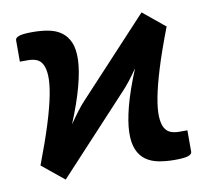

<svg xmlns="http://www.w3.org/2000/svg" viewBox="-65 -593 725 673"><g transform="rotate(-10 298.0 -256.5)"><path d="M566.5 -87V-10.5Q566.5 -2 552.8 2.8Q539 7.5 505 7.5Q474.5 7.5 448.2 2.5Q422 -2.5 403 -16Q384 -29.5 373.8 -53.5Q363.5 -77.5 364.5 -115.2Q365.5 -153 379.5 -206.5Q393.5 -260 423.5 -333Q408.5 -311 393.8 -292.2Q379 -273.5 367 -261L116.5 9L38 -55Q68.5 -135 86.8 -193.8Q105 -252.5 112.8 -293.8Q120.5 -335 119.2 -360.8Q118 -386.5 110.2 -401Q102.5 -415.5 89.2 -420.8Q76 -426 59.5 -426H30V-502.5Q30 -511 43.8 -515.8Q57.5 -520.5 91.5 -520.5Q122 -520.5 148.2 -515.5Q174.5 -510.5 193.5 -496.8Q212.5 -483 222.8 -459Q233 -435 231.8 -397Q230.5 -359 216.2 -305Q202 -251 172 -178Q187.5 -200.5 202.2 -220Q217 -239.5 229 -252L480 -522L558 -458Q527 -377.5 509 -318.8Q491 -260 483.2 -218.8Q475.5 -177.5 476.8 -151.8Q478 -126 485.8 -111.8Q493.5 -97.5 507 -92.2Q520.5 -87 537 -87Z"/></g></svg>

Font: Lato 2
Style: Bold
Weight: 700
Designer: Lukasz Dziedzic with Adam Twardoch and Botio Nikoltchev
Foundry: tyPoland Lukasz Dziedzic
Version: Version 2.015; 2015-08-06; http://www.latofonts.com/